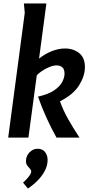

<svg xmlns="http://www.w3.org/2000/svg" viewBox="-20 -789 531 1101"><path d="M352 -511Q401 -511 434 -484.5Q467 -458 467 -404Q467 -354 434 -300.5Q401 -247 324 -208Q342 -157 371 -105.5Q400 -54 436 0H304Q273 -55 245.5 -116Q218 -177 198 -235Q257 -248 290 -270.5Q323 -293 336.5 -318.5Q350 -344 350 -366Q350 -392 337.5 -403Q325 -414 303 -414Q281 -414 248.5 -398Q216 -382 191 -358L143 0H27L122 -715L117 -769H246L204 -453Q239 -481 278 -496Q317 -511 352 -511ZM195 64Q224 64 238.5 83Q253 102 253 128Q253 160 237 190.5Q221 221 195 247Q169 273 140 292L112 258Q121 251 132 239Q143 227 151 215Q159 203 159 195Q159 186 151.5 178.5Q144 171 136.5 161Q129 151 129 134Q129 106 149 85Q169 64 195 64Z"/></svg>

Font: Rosario
Style: Bold Italic
Weight: 700
Italic angle: -8.05°
Designer: Hector Gatti
Foundry: Omnibus Type
Version: Version 1.101; ttfautohint (v1.8.1.43-b0c9)